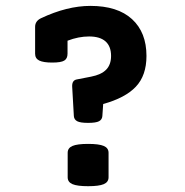

<svg xmlns="http://www.w3.org/2000/svg" viewBox="-20 -640 640 665"><path d="M487.3 -446.3Q487.3 -378.4 450.4 -339.6Q413.6 -300.8 337.4 -279.8L334.5 -237.8Q333.5 -225.6 322.8 -220Q312 -214.4 285.2 -214.4Q258.3 -214.4 247.6 -220Q236.8 -225.6 235.8 -237.8L230 -339.8Q229 -361.3 245.1 -364.7L295.4 -374.5Q330.6 -381.3 347.7 -398.7Q364.7 -416 364.7 -446.3Q364.7 -479.5 345.5 -496.6Q326.2 -513.7 288.6 -513.7Q252 -513.7 213.9 -499V-454.1Q213.9 -437 202.6 -430.2Q191.4 -423.3 161.1 -423.3Q129.9 -423.3 115.7 -430.4Q101.6 -437.5 101.6 -454.1V-546.9Q101.6 -566.9 121.6 -576.7Q212.4 -619.6 293 -619.6Q387.2 -619.6 437.3 -573.7Q487.3 -527.8 487.3 -446.3ZM356 -110.8V-25.9Q356 -9.3 339.4 -2.2Q322.8 4.9 285.2 4.9Q247.6 4.9 231 -2.2Q214.4 -9.3 214.4 -25.9V-110.8Q214.4 -127.4 231 -134.5Q247.6 -141.6 285.2 -141.6Q322.8 -141.6 339.4 -134.5Q356 -127.4 356 -110.8Z"/></svg>

Font: Courier Prime
Style: Bold
Weight: 700
Designer: Alan Dague-Greene, Quote-Unquote Apps
Foundry: Quote-Unquote Apps
Version: Version 3.018